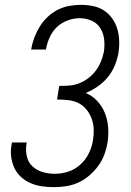

<svg xmlns="http://www.w3.org/2000/svg" viewBox="-20 -763 540 791"><path d="M202 8Q177 8 152.5 4.5Q128 1 106 -8.5Q84 -18 66.5 -34Q49 -50 39 -71.5Q29 -93 26 -118Q23 -143 28 -168L29 -176H90L89 -170Q85 -144 90.5 -119Q96 -94 114 -77.5Q132 -61 156 -54Q180 -47 206 -47Q234 -47 261.5 -56Q289 -65 311 -85Q333 -105 346 -131.5Q359 -158 363 -185Q367 -209 366 -231.5Q365 -254 357.5 -274.5Q350 -295 336 -312Q322 -329 303 -338.5Q284 -348 261 -350.5Q238 -353 215 -353L224 -409Q245 -409 265.5 -410.5Q286 -412 306.5 -420Q327 -428 344.5 -441.5Q362 -455 375 -472.5Q388 -490 396 -510Q404 -530 408 -550Q412 -576 409 -601.5Q406 -627 393 -647.5Q380 -668 357 -678Q334 -688 308 -688Q284 -688 259 -679Q234 -670 215 -652Q196 -634 185 -610Q174 -586 170 -562L169 -559H108L109 -562Q113 -586 122 -609.5Q131 -633 144 -654Q157 -675 176 -693Q195 -711 217.5 -722.5Q240 -734 264.5 -738.5Q289 -743 313 -743Q339 -743 363.5 -738Q388 -733 408 -720Q428 -707 442 -687.5Q456 -668 463 -644.5Q470 -621 471 -595.5Q472 -570 468 -544Q463 -518 452.5 -492.5Q442 -467 424 -445Q406 -423 382 -406.5Q358 -390 333 -380Q360 -369 380.5 -347Q401 -325 412 -297.5Q423 -270 425.5 -239Q428 -208 423 -176Q419 -151 410 -126.5Q401 -102 385 -80Q369 -58 348 -40Q327 -22 303 -11Q279 0 253 4Q227 8 202 8Z"/></svg>

Font: Iosevka Term Curly Lt Obl
Style: Regular
Weight: 300
Italic angle: -9°
Designer: Belleve Invis
Foundry: Belleve Invis
Version: Version 32.3.0